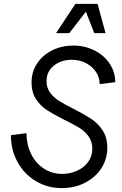

<svg xmlns="http://www.w3.org/2000/svg" viewBox="-20 -950 626 986"><path d="M36 -256 116 -266Q116 -209 139 -161Q162 -113 204 -85Q246 -57 300 -57Q339 -57 374.5 -72.5Q410 -88 432 -117.5Q454 -147 454 -186Q454 -223 435 -249.5Q416 -276 387.5 -293.5Q359 -311 310 -335Q256 -362 222 -384Q188 -406 165 -441Q142 -476 142 -526Q142 -582 171 -625Q200 -668 249 -692Q298 -716 356 -716Q415 -716 465 -691Q515 -666 543.5 -622.5Q572 -579 572 -528L492 -518Q492 -552 473 -580.5Q454 -609 421.5 -626Q389 -643 349 -643Q294 -643 256.5 -613Q219 -583 219 -533Q219 -499 237.5 -474Q256 -449 283 -432Q310 -415 358 -391Q414 -362 448.5 -339.5Q483 -317 507 -280.5Q531 -244 531 -191Q531 -133 500.5 -86Q470 -39 416.5 -11.5Q363 16 298 16Q223 16 163 -20.5Q103 -57 69.5 -119Q36 -181 36 -256ZM481 -930 522 -780H464L421 -890L336 -780H268L367 -930Z"/></svg>

Font: MedMera Sans
Style: Italic
Weight: 400
Italic angle: -11°
Designer: Kasper Nordkvist
Foundry: UNCUT.wtf
Version: Version 1.300